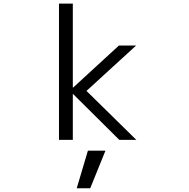

<svg xmlns="http://www.w3.org/2000/svg" viewBox="-20 -770 1040 1057"><path d="M382.8 -252H380.9V0H304.7V-750H380.9V-288.1H382.8L634.8 -519.5H729.5L456.1 -269.5L730.5 0H636.7ZM560.5 59.6 476.6 266.6H402.3L463.9 59.6Z"/></svg>

Font: Gen Shin Gothic Monospace Normal
Style: Regular
Weight: 350
Designer: [Source Han Sans]
Ryoko NISHIZUKA  (kana & ideographs); Paul D. Hunt (Latin, Greek & Cyrillic); Wenlong ZHANG  (bopomofo
Version: Version 1.002.20150607